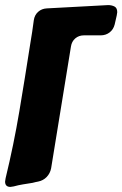

<svg xmlns="http://www.w3.org/2000/svg" viewBox="-60 -743 481 755"><path d="M391 -647Q386 -627 371 -615.5Q356 -604 336 -604H270Q250 -604 236 -592Q222 -580 219 -560L141 -81Q137 -61 123.5 -47Q110 -33 90 -29Q85 -28 80 -27Q75 -26 68 -24Q49 -21 30.5 -18Q12 -15 -6 -10Q-16 -8 -19 -8Q-40 -8 -40 -29Q-40 -32 -38 -42Q-6 -174 16 -305Q38 -436 59 -571Q63 -594 66.5 -617.5Q70 -641 73 -664Q76 -684 90 -696.5Q104 -709 124 -710L365 -723Q379 -723 390 -717.5Q401 -712 401 -695Q401 -692 399 -682Z"/></svg>

Font: Bangerz 2
Style: Regular
Weight: 400
Designer: vernon adams
Foundry: Vernon Adams
Version: Version 2.10;December 28, 2023;FontCreator 13.0.0.2683 64-bi